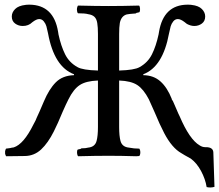

<svg xmlns="http://www.w3.org/2000/svg" viewBox="-20 -671 944 827"><path d="M6.8 2Q3.9 -1 2 -8.8V-20Q3.9 -27.8 5.9 -30.8Q9.3 -30.8 23.9 -33.2Q25.9 -33.7 31 -34.9Q36.1 -36.1 39.1 -36.1Q82 -49.8 124 -134.8Q134.8 -153.8 138.2 -164.1Q148.9 -186.5 168.9 -233.9Q190.9 -286.6 220.2 -316.2Q249.5 -345.7 298.8 -347.2V-351.1Q213.4 -383.3 187 -526.9Q183.1 -546.4 179.9 -557.6Q176.8 -568.8 168.7 -578.9Q160.6 -588.9 148.9 -588.9Q136.7 -588.9 119.1 -575.2Q103 -559.1 78.1 -559.1Q59.6 -559.1 45.2 -569.6Q30.8 -580.1 30.8 -600.1Q30.8 -617.7 45.2 -632.1Q59.6 -646.5 89.8 -649.9Q94.7 -650.9 107.9 -650.9Q210.9 -649.4 230 -535.2Q230.5 -533.2 231 -529.1Q231.4 -524.9 231.9 -522.9Q242.7 -472.7 260.5 -437Q278.3 -401.4 314 -381.8Q335.9 -369.1 401.9 -367.2V-524.9Q401.9 -553.7 398.9 -571.8Q396 -589.8 386.7 -598.6Q377.4 -607.4 359.9 -609.9Q346.7 -613.8 315.9 -613.8Q312 -617.7 312 -624Q310.5 -630.9 312 -637.2Q314 -645 315.9 -647Q396 -645 446.8 -645Q504.9 -645 579.1 -647Q583 -642.6 583.3 -632.3Q583.5 -622.1 580.1 -618.2Q572.8 -616.7 566.9 -615.2Q566.9 -612.8 562 -612.8Q537.6 -611.3 525.9 -608.9Q502 -602.1 496.1 -571.8Q493.2 -553.7 493.2 -524.9V-367.2Q559.1 -369.1 581.1 -381.8Q616.7 -401.4 634.5 -437Q652.3 -472.7 663.1 -522.9L665 -534.2Q684.6 -649.9 787.1 -650.9Q800.3 -650.9 805.2 -649.9Q835.4 -646.5 849.6 -632.1Q863.8 -617.7 863.8 -600.1Q863.8 -580.1 849.6 -569.6Q835.4 -559.1 816.9 -559.1Q801.8 -559.1 785.2 -567.9Q783.7 -568.8 780.5 -571.5Q777.3 -574.2 775.9 -575.2Q758.3 -588.9 746.1 -588.9Q734.4 -588.9 726.3 -578.9Q718.3 -568.8 715.1 -557.6Q711.9 -546.4 708 -526.9Q681.6 -383.3 597.2 -351.1V-347.2Q641.6 -346.7 671.1 -320.3Q700.7 -293.9 720.2 -244.1H719.2Q720.2 -242.7 722.2 -239.5Q724.1 -236.3 725.1 -234.9Q730 -224.6 739.3 -202.4Q748.5 -180.2 753.9 -169.9Q796.4 -70.3 839.8 -44.9Q851.6 -37.1 863.8 -37.1H867.2Q897.5 -37.1 898.9 -15.1L903.8 133.8Q887.7 138.7 870.1 134.8Q864.7 100.6 846.2 65.9Q827.6 31.2 801.8 12.2Q770.5 -4.9 761.2 -11.2Q720.7 -33.7 687 -98.1Q668.5 -133.3 645 -189.9Q641.1 -198.7 621.1 -243.2Q598.6 -286.6 571.8 -304.4Q544.9 -322.3 493.2 -324.2V-124Q493.2 -85 499 -64Q505.9 -38.1 535.2 -35.2Q556.6 -30.8 580.1 -30.8Q582 -28.8 584 -21Q585.9 -6.3 580.1 1L566.9 2Q500.5 0 448.2 0Q391.1 0 316.9 2Q312.5 -1.5 311.8 -12Q311 -22.5 314.9 -26.9Q322.3 -28.3 328.1 -29.8Q328.1 -32.2 333 -32.2Q349.6 -32.2 359.9 -35.2Q389.2 -38.1 396 -64Q401.9 -85.4 401.9 -124V-324.2Q350.1 -322.3 323.2 -304.4Q296.4 -286.6 274.9 -243.2Q264.6 -223.1 250 -189.9Q228.5 -137.7 211.9 -105Q187 -55.2 157.2 -27.3Q127.4 0.5 86.9 1Z"/></svg>

Font: Common Serif News
Style: Regular
Weight: 450
Designer: Philipp H. Poll, Khaled Hosny
Foundry: Stefan Peev, Context Ltd.
Version: Version 1.026